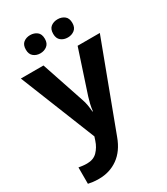

<svg xmlns="http://www.w3.org/2000/svg" viewBox="-237 -855 1043 1198"><g transform="rotate(-30 284.5 -256.0)"><path d="M0 -546H163L266 -239Q274 -217 278 -193.5Q282 -170 284 -144H287Q290 -170 295.5 -193.5Q301 -217 308 -239L409 -546H569L338 70Q307 155 247.5 197.5Q188 240 110 240Q85 240 66.5 237.5Q48 235 34 232V114Q45 116 60.5 118Q76 120 93 120Q140 120 167.5 91.5Q195 63 208 23L217 -4ZM117 -686Q117 -721 137 -736.5Q157 -752 185 -752Q213 -752 233.5 -736.5Q254 -721 254 -686Q254 -653 233.5 -637Q213 -621 185 -621Q157 -621 137 -637Q117 -653 117 -686ZM314 -686Q314 -721 334 -736.5Q354 -752 383 -752Q411 -752 431.5 -736.5Q452 -721 452 -686Q452 -653 431.5 -637Q411 -621 383 -621Q354 -621 334 -637Q314 -653 314 -686Z"/></g></svg>

Font: RS Noto Sans
Style: Bold
Weight: 700
Designer: Monotype Design Team
Foundry: Monotype Imaging Inc.
Version: Version 3.10